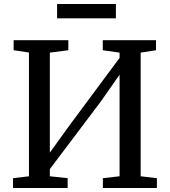

<svg xmlns="http://www.w3.org/2000/svg" viewBox="-20 -945 854 965"><path d="M45.5 0V-49.5L125.5 -59V-681L48.5 -692.5V-743H323.5V-692.5L230.5 -680.5V-178L332 -318.5L581 -654V-680.5L496.5 -692.5V-743H764V-692.5L687 -680.5V-59L768.5 -49.5V0H497V-49.5L581 -59V-569.5L487.5 -436L230.5 -95V-59L320 -49.5V0ZM562.5 -925V-853H267V-925Z"/></svg>

Font: Merriweather
Style: Regular
Weight: 400
Designer: Eben Sorkin
Foundry: Eben Sorkin
Version: Version 2.100; ttfautohint (v1.7.19-72a1) -l 8 -r 50 -G 200 